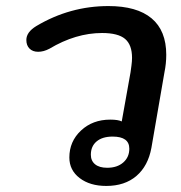

<svg xmlns="http://www.w3.org/2000/svg" viewBox="-20 -604 599 634"><path d="M209 -84Q209 -137 247.5 -173Q286 -209 344 -209Q370 -209 382 -203L411 -365Q412 -372 414 -387Q416 -402 416 -413Q416 -456 393 -475.5Q370 -495 317 -495Q230 -495 143 -443Q124 -433 106 -433Q88 -433 77.5 -443.5Q67 -454 67 -472Q67 -498 100 -518Q211 -584 338 -584Q432 -584 480.5 -543.5Q529 -503 529 -423Q529 -394 523 -365L480 -116Q469 -56 430.5 -23Q392 10 331 10Q277 10 243 -16Q209 -42 209 -84ZM407 -113Q407 -153 352 -153Q318 -153 299 -137Q280 -121 280 -93Q280 -73 294 -61.5Q308 -50 334 -50Q367 -50 387 -67.5Q407 -85 407 -113Z"/></svg>

Font: Kodchasan SemiBold
Style: Italic
Weight: 600
Italic angle: -10°
Version: Version 1.000; ttfautohint (v1.6)